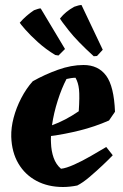

<svg xmlns="http://www.w3.org/2000/svg" viewBox="-20 -736 493 768"><path d="M232 12Q172 12 126 -12.5Q80 -37 53.5 -82Q27 -127 25 -189Q24 -225 34.5 -265Q45 -305 65 -343.5Q85 -382 111 -411Q159 -438 212 -457Q265 -476 314 -476Q373 -476 404.5 -433.5Q436 -391 440 -289L416 -254Q359 -229 298.5 -214Q238 -199 184 -192Q183 -177 184 -164Q185 -132 194.5 -105Q204 -78 224 -61Q244 -63 276.5 -77.5Q309 -92 343.5 -112Q378 -132 405 -148L431 -115Q416 -99 390.5 -75Q365 -51 338 -28Q311 -5 289 6Q274 9 259.5 10.5Q245 12 232 12ZM246 -420Q227 -384 211 -334Q195 -284 188 -235Q241 -254 295 -291Q299 -351 296 -378.5Q293 -406 282 -425Q274 -425 264 -423.5Q254 -422 246 -420ZM355 -511Q289 -571 255.5 -613.5Q222 -656 220 -662Q232 -677 245.5 -688Q259 -699 277 -709Q285 -712 293 -714Q301 -716 306 -716L391 -537L368 -512Q362 -511 355 -511ZM214 -514 201 -516Q163 -539 131.5 -567.5Q100 -596 80.5 -618.5Q61 -641 59 -645Q84 -674 116 -695Q124 -698 132 -700.5Q140 -703 143 -702L240 -540Z"/></svg>

Font: Albura ExtraBold
Style: Italic
Weight: 758
Italic angle: -7°
Designer: Mercedes Jáuregui
Foundry: Omnibus-Type Team
Version: Version 1.000; ttfautohint (v1.8.3)